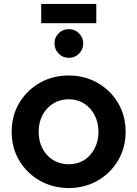

<svg xmlns="http://www.w3.org/2000/svg" viewBox="-20 -937 692 969"><path d="M327 12Q406 12 471 -24.5Q536 -61 575 -125.5Q614 -190 614 -272Q614 -354 575.5 -418Q537 -482 472 -519Q407 -556 327 -556Q246 -556 181 -519Q116 -482 77.5 -418Q39 -354 39 -272Q39 -190 77.5 -126Q116 -62 181.5 -25Q247 12 327 12ZM327 -108Q283 -108 248.5 -129Q214 -150 194.5 -187.5Q175 -225 175 -272Q175 -319 194.5 -356Q214 -393 248.5 -414.5Q283 -436 327 -436Q371 -436 404.5 -414.5Q438 -393 457.5 -356Q477 -319 477 -272Q477 -225 457.5 -187.5Q438 -150 404.5 -129Q371 -108 327 -108ZM188 -820H466V-917H188ZM328 -645Q357 -645 378.5 -666Q400 -687 400 -718Q400 -748 378.5 -769Q357 -790 328 -790Q297 -790 276 -769Q255 -748 255 -718Q255 -688 276 -666.5Q297 -645 328 -645Z"/></svg>

Font: Plus Jakarta Sans
Style: Bold
Weight: 700
Designer: Gumpita Rahayu
Foundry: Tokotype
Version: Version 2.004; ttfautohint (v1.8.3)